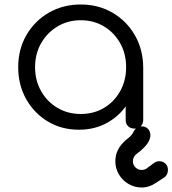

<svg xmlns="http://www.w3.org/2000/svg" viewBox="-20 -572 767 854"><path d="M331 5Q254 5 193 -31.5Q132 -68 96.5 -131Q61 -194 61 -273Q61 -353 97.5 -416Q134 -479 197 -515.5Q260 -552 339 -552Q418 -552 480.5 -515.5Q543 -479 579.5 -416Q616 -353 617 -273L586 -249Q586 -177 552.5 -119.5Q519 -62 461.5 -28.5Q404 5 331 5ZM339 -65Q397 -65 442.5 -92Q488 -119 514.5 -166.5Q541 -214 541 -273Q541 -333 514.5 -380Q488 -427 442.5 -454.5Q397 -482 339 -482Q282 -482 236 -454.5Q190 -427 163 -380Q136 -333 136 -273Q136 -214 163 -166.5Q190 -119 236 -92Q282 -65 339 -65ZM578 0Q561 0 550 -10.5Q539 -21 539 -38V-209L558 -288L617 -273V-38Q617 -21 606 -10.5Q595 0 578 0ZM610 262Q579 262 552 246.5Q525 231 509 204Q493 177 493 145Q493 90 542 49Q556 39 564 29.5Q572 20 576 10Q588 -10 610 -10Q627 -10 637.5 0.5Q648 11 649 28Q649 49 633.5 69.5Q618 90 587 113Q579 119 575 128Q571 137 571 145Q571 161 582.5 172.5Q594 184 610 184Q615 184 621 182.5Q627 181 631 178L665 153Q676 145 688 145Q705 145 716 156Q727 167 727 184Q727 202 714 215L674 241Q644 262 610 262Z"/></svg>

Font: Comfortaa
Style: Regular
Weight: 400
Designer: Johan Aakerlund
Foundry: Johan Aakerlund
Version: Version 3.104; ttfautohint (v1.8.1.43-b0c9)